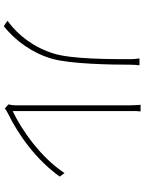

<svg xmlns="http://www.w3.org/2000/svg" viewBox="109 -886 781 1040"><g transform="rotate(90 500.0 -365.5)"><path d="M545 -20 567 -1C572 -5 581 -11 593 -17C712 -75 846 -172 936 -298L917 -324C832 -195 684 -92 581 -43C581 -43 581 -629 581 -674C581 -705 581 -723 583 -736H547C548 -723 550 -705 550 -674C550 -629 550 -98 550 -59C550 -46 548 -32 545 -20ZM92 -15 121 5C203 -59 269 -155 298 -257C326 -356 330 -574 330 -677C330 -695 331 -711 333 -730H296C299 -713 300 -695 300 -677C300 -574 300 -365 270 -267C237 -159 172 -73 92 -15Z"/></g></svg>

Font: Noto Sans CJK HK Thin
Style: Regular
Weight: 100
Designer: Ryoko NISHIZUKA 西塚涼子 (kana, bopomofo & ideographs); Paul D. Hunt (Latin, Greek & Cyrillic); Sandoll Communications 산돌커뮤니
Foundry: Adobe
Version: Version 2.004;hotconv 1.0.118;makeotfexe 2.5.65603